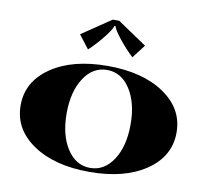

<svg xmlns="http://www.w3.org/2000/svg" viewBox="-75 -741 884 827"><g transform="rotate(10 367.0 -327.5)"><path d="M381.1 -659.1 509.2 -572.6 464.2 -514Q431.4 -544.6 401.9 -581.9Q372.4 -619.3 369.3 -633.7H364.9Q361.9 -619.3 332.4 -581.9Q302.9 -544.6 270.1 -514L225.1 -572.6L353.1 -659.1ZM266 -381.8Q227.3 -322.1 227.3 -227.3Q227.3 -132.4 266 -72.8Q304.6 -13.1 367.1 -13.1Q429.6 -13.1 468.3 -72.8Q507 -132.4 507 -227.3Q507 -322.1 468.3 -381.8Q429.6 -441.4 367.1 -441.4Q304.6 -441.4 266 -381.8ZM120 -59.4Q26.2 -123.3 26.2 -227.3Q26.2 -331.3 120 -395.1Q213.7 -458.9 367.1 -458.9Q520.5 -458.9 614.3 -395.1Q708 -331.3 708 -227.3Q708 -123.3 614.3 -59.4Q520.5 4.4 367.1 4.4Q213.7 4.4 120 -59.4Z"/></g></svg>

Font: Wabroye
Style: Medium
Weight: 500
Designer: gluk
Foundry: gluk
Version: Version 0.14